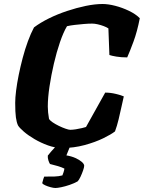

<svg xmlns="http://www.w3.org/2000/svg" viewBox="-20 -740 719 960"><path d="M291 0Q256 0 220 -13Q184 -26 152.5 -44.5Q121 -63 99 -82Q77 -101 70 -113Q63 -128 59.5 -153Q56 -178 56 -226Q56 -251 60.5 -287Q65 -323 73.5 -365Q82 -407 93.5 -450.5Q105 -494 119.5 -533.5Q134 -573 150 -603Q182 -627 224.5 -648Q267 -669 315 -685Q363 -701 409 -710.5Q455 -720 493 -720Q521 -720 556 -711Q591 -702 624.5 -686Q658 -670 679 -649Q666 -582 647.5 -532Q629 -482 616 -453Q586 -453 562 -457Q538 -461 527 -465L522 -598Q513 -604 498.5 -609.5Q484 -615 468.5 -618.5Q453 -622 441 -622Q422 -622 399 -620Q376 -618 354 -615.5Q332 -613 315 -609Q297 -579 280 -529.5Q263 -480 249.5 -422Q236 -364 227.5 -307.5Q219 -251 219 -207Q219 -194 220.5 -178Q222 -162 225 -146Q229 -138 243 -128.5Q257 -119 274.5 -110.5Q292 -102 308 -96.5Q324 -91 331 -91Q343 -91 359 -93.5Q375 -96 389.5 -99.5Q404 -103 410 -105L506 -277Q532 -277 559 -270.5Q586 -264 599 -258Q594 -237 587.5 -206.5Q581 -176 573 -143Q565 -110 555 -83Q536 -68 496 -48.5Q456 -29 402.5 -14.5Q349 0 291 0ZM257 200Q248 200 233 196Q218 192 206 186.5Q194 181 191 176Q194 164 196.5 155.5Q199 147 201 143Q233 143 253 142.5Q273 142 292 137Q294 132 297.5 122Q301 112 302 103Q291 97 267.5 90Q244 83 230 80Q226 74 222 62Q218 50 219 38Q233 20 253.5 -2Q274 -24 285 -37H342L312 37Q337 41 357 50Q377 59 389 69.5Q401 80 401 89Q401 96 395.5 112Q390 128 382.5 144Q375 160 368 167Q350 177 328 184.5Q306 192 286.5 196Q267 200 257 200Z"/></svg>

Font: Texturina Medium 12pt Black
Style: Italic
Weight: 900
Italic angle: -11°
Version: Version 1.002